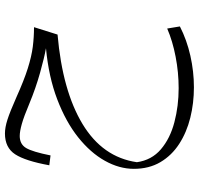

<svg xmlns="http://www.w3.org/2000/svg" viewBox="-34 -406 789 761"><g transform="rotate(-90 360.5 -25.5)"><path d="M85.9 -224.6Q103 -319.3 129.4 -359.9Q155.8 -400.4 211.9 -400.4Q235.8 -400.4 267.1 -390.4Q298.3 -380.4 355.5 -355Q422.9 -324.7 470.2 -309.8Q517.6 -294.9 555.9 -290Q594.2 -285.2 633.3 -285.2L604 -191.9Q380.9 -172.4 249.3 -92.8Q117.7 -13.2 98.1 122.6Q106.4 181.2 149.4 217.8Q192.4 254.4 256.6 271.2Q320.8 288.1 391.6 288.1Q454.1 288.1 516.1 276.1Q578.1 264.2 627.9 242.7L636.2 293Q583 320.3 520.3 334.5Q457.5 348.6 395 348.6Q332 348.6 274.2 334.2Q216.3 319.8 170.7 290.3Q125 260.7 98.4 215.8Q71.8 170.9 71.8 110.4Q71.8 52.7 103.8 -4.4Q135.7 -61.5 197 -110.4Q258.3 -159.2 347.2 -193.1Q436 -227.1 549.8 -237.8Q513.7 -244.1 452.6 -261.2Q391.6 -278.3 331.5 -303.2Q279.3 -325.2 249.8 -333.5Q220.2 -341.8 202.1 -341.8Q169.4 -341.8 154.3 -316.4Q139.2 -291 125 -219.7Z"/></g></svg>

Font: Pinar-DS3-FD Light
Style: Regular
Weight: 300
Designer: Amin Abedi
Version: Version 3.000